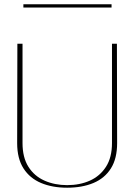

<svg xmlns="http://www.w3.org/2000/svg" viewBox="-20 -864 627 895"><path d="M293 11Q224 11 171.5 -11Q119 -33 89.5 -79Q60 -125 60 -197L61 -660H85V-197Q85 -130 112.5 -86.5Q140 -43 187.5 -22Q235 -1 293 -1Q352 -1 399 -22Q446 -43 474 -86.5Q502 -130 502 -197V-660H525L526 -197Q526 -125 497 -79Q468 -33 415.5 -11Q363 11 293 11ZM89 -829V-844H500V-829Z"/></svg>

Font: Panamera Thin
Style: Regular
Weight: 100
Designer: Bastien Sozeau
Foundry: NBR — Bastien Sozeau
Version: Version 3.003;gftools[0.9.33]